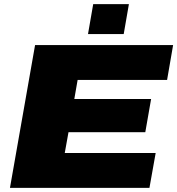

<svg xmlns="http://www.w3.org/2000/svg" viewBox="-20 -905 854 925"><path d="M28 0 149 -688H814L785 -520H354L338 -428H708L680 -268H310L292 -168H730L700 0ZM404 -741 429 -885H601L576 -741Z"/></svg>

Font: Archivo SemiExpanded Black
Style: Italic
Weight: 900
Width: 6
Italic angle: -10°
Designer: Hector Gatti
Foundry: Omnibus-Type
Version: Version 2.001